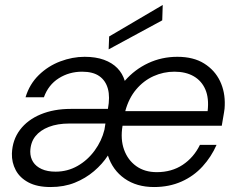

<svg xmlns="http://www.w3.org/2000/svg" viewBox="-20 -742 960 774"><path d="M184 12Q130 12 95 -6.5Q60 -25 43.5 -56Q27 -87 28 -123Q30 -178 60.5 -218.5Q91 -259 144 -281Q197 -303 265 -303H415Q424 -351 415 -384Q406 -417 380.5 -435Q355 -453 311 -453Q259 -453 217 -426.5Q175 -400 157 -350H83Q99 -403 136.5 -439.5Q174 -476 223 -494.5Q272 -513 321 -513Q366 -513 399 -501Q432 -489 453 -467.5Q474 -446 483 -416Q523 -462 577.5 -487.5Q632 -513 695 -513Q760 -513 803 -486Q846 -459 867 -415Q888 -371 886 -317Q886 -305 883 -288Q880 -271 877.5 -256Q875 -241 874 -235H474Q465 -181 480 -139Q495 -97 529 -72.5Q563 -48 612 -48Q672 -48 716.5 -77.5Q761 -107 786 -158H853Q832 -110 796.5 -71Q761 -32 711.5 -10Q662 12 601 12Q531 12 482.5 -22Q434 -56 415 -115Q393 -81 359 -52Q325 -23 281.5 -5.5Q238 12 184 12ZM204 -50Q252 -50 292.5 -73Q333 -96 361.5 -135Q390 -174 401 -219L405 -244H259Q212 -244 177 -230.5Q142 -217 122.5 -192.5Q103 -168 102 -131Q102 -107 113.5 -89Q125 -71 148 -60.5Q171 -50 204 -50ZM485 -294H817Q823 -346 808 -381Q793 -416 761 -434.5Q729 -453 683 -453Q639 -453 599 -435Q559 -417 529 -381.5Q499 -346 485 -294ZM418 -543 420 -595 636 -722 634 -660Z"/></svg>

Font: DM Sans 18pt Light
Style: Italic
Weight: 300
Italic angle: -10°
Designer: Colophon Foundry, Jonny Pinhorn
Foundry: Colophon Foundry
Version: Version 4.004;gftools[0.9.30]